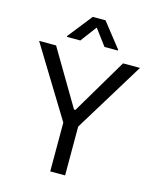

<svg xmlns="http://www.w3.org/2000/svg" viewBox="-133 -1011 900 1102"><g transform="rotate(15 317.0 -460.0)"><path d="M118.1 -707.2 312.8 -378.5H321.1L515.9 -707.2H616.7L361.2 -290.1V0H272.8V-290.1L17.3 -707.2ZM317 -866.7 245.2 -770.7H165.7V-776.2L279 -919.9H355L468.2 -776.2V-770.7H388.8Z"/></g></svg>

Font: Pretendard Variable
Style: Regular
Weight: 400
Designer: Base glyphs from Inter by Rasmus Andersson; Hangul glyphs from Noto Sans CJK(Source Han Sans) by Jang Soo-young and Kang
Foundry: Kil Hyung-jin
Version: Version 1.100;FEAKit 1.0